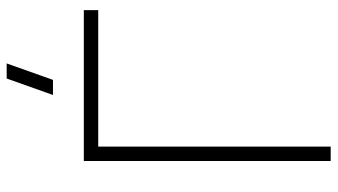

<svg xmlns="http://www.w3.org/2000/svg" viewBox="-232 -752 985 560"><g transform="rotate(-90 260.0 -472.5)"><path d="M306.5 -810H262.5L310.5 -945H354.5ZM70 0V-720H510V-678H112V0Z"/></g></svg>

Font: Vela Sans GX ExtLt
Style: Regular
Weight: 200
Designer: Principal design: Mikhail Sharanda - project Manrope.
Design modification: Ravid Balaliev
Foundry: Mikhail Sharanda
Version: Version 1.001